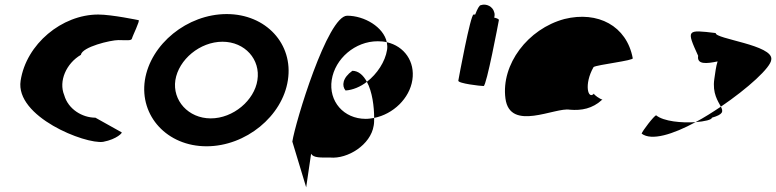

<svg xmlns="http://www.w3.org/2000/svg" viewBox="-20 -616 3310 819"><path d="M68 -272C44 -118 344 0 420 -11C479 -22 506 -52 498 -52L387 -114C331 -114 271 -150 254 -210C229 -270 263 -346 325 -382C330 -416 452 -445 485 -445C519 -445 541 -441 543 -452C545 -462 579 -530 571 -530C571 -530 457 -554 399 -554C244 -554 92 -428 68 -272Z M598 -274C575 -121 693 8 861 8C1029 8 1185 -121 1208 -274C1232 -428 1115 -556 947 -556C779 -556 622 -428 598 -274ZM728 -274C742 -362 833 -438 929 -438C1025 -438 1092 -362 1078 -274C1065 -188 975 -111 879 -111C783 -111 715 -188 728 -274Z M1227 -12 1286 183 1307 40C1318 58 1348 56 1388 56C1463 63 1561 2 1574 -80C1576 -90 1576 -101 1576 -113C1564 -111 1553 -109 1540 -109C1446 -109 1381 -184 1395 -275C1409 -366 1495 -440 1591 -440C1605 -440 1617 -439 1630 -436C1616 -501 1534 -549 1461 -549C1377 -549 1239 -92 1227 -12ZM1454 -230C1485 -232 1518 -246 1545 -267C1530 -295 1509 -314 1483 -314C1441 -284 1437 -250 1454 -230ZM1545 -267C1568 -225 1576 -161 1576 -113C1657 -129 1727 -196 1739 -275C1751 -353 1705 -419 1630 -436C1632 -425 1633 -414 1631 -403C1623 -353 1589 -301 1545 -267Z M1935 -272C1933 -260 2030 -249 2043 -249C2055 -249 2106 -518 2108 -530C2109 -534 2101 -538 2088 -541C2090 -548 2091 -556 2088 -564C2082 -588 2055 -602 2031 -594C2025 -594 2016 -578 2007 -554H2000C1987 -554 1937 -284 1935 -272Z M2136 -196C2155 -52 2349 -160 2411 -148C2460 -144 2507 -152 2549 -191C2541 -193 2511 -212 2514 -217C2488 -188 2470 -257 2512 -330C2526 -340 2687 -358 2679 -368C2653 -506 2530 -570 2388 -535C2231 -493 2117 -341 2136 -196ZM2514 -218C2514 -218 2514 -217 2514 -217C2514 -217 2514 -218 2514 -218ZM2550 -192C2550 -192 2549 -191 2549 -191C2551 -191 2551 -191 2550 -190Z M2717 -46C2759 -14 2851 -43 2947 -95C2888 -91 2811 -98 2779 -124C2771 -124 2719 -56 2717 -46ZM2958 -378C2952 -340 2993 -344 3041 -354C3034 -333 3031 -306 3027 -279C3018 -218 3043 -184 3055 -161C3170 -239 3269 -329 3270 -362C3280 -424 3029 -450 3033 -475C2909 -490 2907 -490 2958 -378ZM2947 -95C2986 -98 3016 -105 3017 -114C3065 -128 3066 -140 3055 -161C3019 -137 2983 -114 2947 -95Z"/></svg>

Font: Ampere
Style: Ita
Weight: 400
Version: Version 1